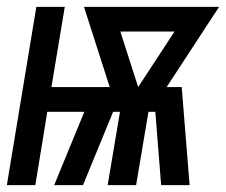

<svg xmlns="http://www.w3.org/2000/svg" viewBox="-37 -540 659 560"><path d="M-17 0 69 -520H152L113 -286H283L208 -520H602L449 -286H493L516 0H433L416 -214H396L360 0H277L313 -214H293L205 0H121L209 -214H101L66 0ZM366 -286 472 -448H314Z"/></svg>

Font: Iosevka SS04 Md Ex Obl
Style: Regular
Weight: 500
Width: 7
Italic angle: -9°
Monospace: yes
Designer: Belleve Invis
Foundry: Belleve Invis
Version: Version 19.0.0; ttfautohint (v1.8.4)